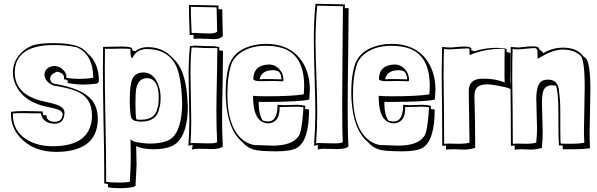

<svg xmlns="http://www.w3.org/2000/svg" viewBox="-20 -757 3154 1015"><path d="M503 -326 495 -316Q460 -310 418 -310Q382 -310 338 -318Q338 -320 338 -322Q339 -325 339 -326Q338 -336 318 -338Q318 -340 318 -342Q319 -345 319 -346Q318 -371 283 -378Q246 -366 245 -341Q246 -322 265 -314L263 -315Q415 -290 465 -229Q497 -189 497 -130Q497 13 348 40Q316 46 279 46Q154 46 85 -32Q38 -84 38 -152V-166Q69 -170 106 -170Q124 -170 158 -169Q190 -168 205 -168Q205 -159 210 -148H225Q226 -114 270 -113Q310 -115 311 -153Q311 -174 266 -184Q197 -199 186 -204Q182 -205 180 -206H181Q98 -235 63 -308Q48 -341 48 -373Q48 -440 102 -487Q128 -509 159 -519Q194 -529 263 -529Q370 -529 414 -501Q431 -490 443 -475Q503 -425 503 -326ZM473 -346Q472 -469 386 -507Q331 -519 263 -519Q59 -518 58 -373Q58 -297 123 -255Q142 -243 164 -235Q184 -226 258 -210Q311 -197 319 -173Q321 -167 321 -160Q319 -104 270 -103Q225 -103 204 -134Q197 -146 196 -158Q184 -158 156 -158Q122 -159 105 -159Q59 -159 48 -157V-152Q48 -56 136 -11Q188 16 259 16Q456 16 466 -135Q466 -143 466 -150Q466 -238 389 -273Q346 -292 262 -305Q219 -324 215 -360Q215 -389 241 -402Q253 -408 266 -408Q298 -408 320 -381Q331 -367 331 -354Q331 -348 330 -346Q362 -340 398 -340Q438 -340 473 -346Z M697 212V223Q697 233 642 237Q630 238 619 238Q577 238 551 233V216Q548 216 541 214Q534 213 531 213V138Q531 49 527 -128Q524 -297 524 -378Q524 -470 525 -509Q540 -509 572 -510Q604 -511 619 -511Q666 -511 675 -504Q681 -498 681 -491V-489Q694 -488 695 -486Q722 -508 761 -508Q844 -507 894 -449Q956 -397 969 -256Q971 -231 973 -195Q973 -53 913 0Q899 11 885 17Q846 32 792 32Q737 32 700 16Q702 112 702 117Q702 131 697 212ZM667 203V192Q671 120 671 97V51Q671 6 670 -24Q674 -6 739 0Q756 2 772 2Q828 2 862 -12Q933 -37 942 -180Q943 -197 943 -215Q938 -354 910 -411Q867 -497 756 -498Q703 -497 682 -454Q679 -450 678 -450Q671 -450 669 -491L670 -498Q658 -500 619 -500Q604 -500 574 -499Q547 -499 535 -499Q534 -462 534 -389Q534 -307 537 -138Q541 45 541 138V204Q563 208 599 208Q605 208 610.5 208Q616 208 621.5 208Q627 208 632 207.5Q637 207 641.5 207Q646 207 650 206.5Q654 206 657 205.5Q660 205 662.5 204.5Q665 204 666 204ZM822 -185Q810 -115 727 -114Q686 -114 676 -131Q666 -150 666 -229Q666 -324 686 -351Q704 -374 738 -374Q791 -374 816 -311Q829 -279 829 -243Q829 -204 822 -185ZM812 -186 813 -188Q819 -203 819 -243Q819 -321 779 -340Q769 -344 758 -344Q711 -344 700 -288Q696 -262 696 -209Q696 -142 701 -126Q707 -124 727 -124Q802 -125 812 -186Z M979 -731 1135 -728V-708H1155Q1155 -697 1156 -654Q1158 -591 1158 -567Q1145 -550 1110 -550Q1100 -550 1071 -552H1072Q1067 -552 1056 -552Q1044 -553 1038 -553Q1017 -553 1003 -552V-573Q1000 -573 993 -572Q986 -572 983 -572Q983 -592 981 -629Q979 -678 979 -710ZM1112 -513 1139 -508V-491L1159 -488Q1159 -430 1157 -315Q1154 -197 1154 -137Q1154 -48 1158 17Q1144 31 1100 31Q1071 31 1056 30H1057Q1053 30 1045 30Q1037 29 1033 29Q1011 29 996 34Q996 32 996 30.5Q996 29 996 27Q996 25 996.5 24Q997 23 997 20Q997 17 997 16.5Q997 16 998 12V9Q983 11 976 14Q981 -53 981 -124Q981 -164 979 -244Q977 -325 977 -366Q977 -437 984 -513Q991 -513 994 -514Q1008 -516 1010 -516Q1015 -516 1029 -515Q1063 -513 1089 -513ZM1125 -718 989 -721V-705Q989 -676 991 -632Q993 -598 993 -583H1010Q1024 -583 1053 -581Q1078 -580 1089 -580Q1121 -581 1128 -590Q1128 -614 1126 -678Q1125 -711 1125 -718ZM1129 -503H1112H1089Q1059 -503 1026 -505Q1007 -506 997 -506H993V-505Q987 -451 987 -368Q987 -328 989 -248Q991 -165 991 -123Q991 -54 987 0Q991 -1 1003 -1Q1012 -1 1037 0Q1068 1 1082 1Q1123 1 1128 -6Q1124 -77 1124 -167Q1124 -232 1127 -361Q1129 -455 1129 -500Z M1348 -219V-202Q1349 -154 1366 -124V-122Q1379 -115 1398 -115Q1433 -115 1443 -160Q1447 -175 1447 -193V-203Q1469 -201 1480 -201Q1492 -201 1514 -202Q1538 -203 1549 -203Q1567 -203 1594 -198Q1594 -197 1594 -193Q1593 -185 1593 -181L1614 -178Q1614 -15 1551 24Q1518 43 1443 43Q1349 43 1318 33Q1284 21 1263 -4Q1183 -70 1174 -233Q1173 -251 1173 -267Q1173 -365 1196 -426Q1228 -499 1327 -519Q1355 -525 1385 -525Q1527 -525 1587 -415Q1618 -357 1618 -282Q1618 -274 1615 -231Q1574 -219 1382 -218Q1375 -218 1370 -218Q1355 -218 1348 -219ZM1318 -233V-251Q1331 -248 1387 -248Q1525 -248 1583 -258Q1585 -259 1586 -259Q1588 -289 1588 -302Q1588 -466 1473 -503Q1434 -515 1385 -515Q1289 -515 1233 -463Q1214 -444 1205 -423Q1182 -360 1182 -257Q1182 -97 1252 -28Q1284 3 1326 10Q1340 10 1370 11Q1405 13 1423 13Q1523 12 1556 -34Q1574 -49 1583 -170Q1583 -173 1583 -177Q1584 -186 1584 -190Q1569 -193 1545 -193Q1532 -193 1506 -192Q1482 -191 1473 -191Q1461 -191 1458 -192V-184Q1458 -119 1413 -107Q1405 -105 1398 -105Q1322 -107 1318 -233ZM1439 -406Q1475 -382 1478 -341V-330Q1476 -327 1471 -327Q1468 -327 1460 -328Q1436 -329 1415 -329Q1397 -329 1371 -328Q1356 -328 1350 -328Q1320 -330 1319 -339Q1321 -415 1404 -416Q1424 -415 1439 -406ZM1455 -377 1454 -378Q1440 -386 1424 -386Q1369 -386 1355 -348Q1353 -343 1352 -338Q1355 -338 1361 -338Q1367 -339 1371 -339H1415Q1427 -339 1445 -338Q1455 -338 1458 -338L1468 -337V-341Q1467 -364 1455 -377Z M1648 -737 1803 -734V-714H1823Q1823 -660 1821 -502Q1818 -287 1818 -186Q1818 -48 1822 17Q1808 31 1764 31Q1735 31 1720 30H1721Q1717 30 1709 30Q1701 29 1697 29Q1675 29 1660 34Q1660 30 1660 22Q1661 14 1661 10Q1649 10 1640 14Q1647 -84 1647 -167Q1647 -229 1643 -354Q1639 -480 1639 -543Q1639 -649 1648 -737ZM1793 -724 1657 -727Q1648 -631 1648 -536Q1648 -472 1653 -347Q1657 -222 1657 -160Q1657 -79 1651 0Q1655 -1 1667 -1Q1676 -1 1701 0Q1732 1 1746 1Q1787 1 1792 -6Q1789 -56 1789 -207Q1789 -307 1791 -522Q1793 -674 1793 -724Z M2012 -219V-202Q2013 -154 2030 -124V-122Q2043 -115 2062 -115Q2097 -115 2107 -160Q2111 -175 2111 -193V-203Q2133 -201 2144 -201Q2156 -201 2178 -202Q2202 -203 2213 -203Q2231 -203 2258 -198Q2258 -197 2258 -193Q2257 -185 2257 -181L2278 -178Q2278 -15 2215 24Q2182 43 2107 43Q2013 43 1982 33Q1948 21 1927 -4Q1847 -70 1838 -233Q1837 -251 1837 -267Q1837 -365 1860 -426Q1892 -499 1991 -519Q2019 -525 2049 -525Q2191 -525 2251 -415Q2282 -357 2282 -282Q2282 -274 2279 -231Q2238 -219 2046 -218Q2039 -218 2034 -218Q2019 -218 2012 -219ZM1982 -233V-251Q1995 -248 2051 -248Q2189 -248 2247 -258Q2249 -259 2250 -259Q2252 -289 2252 -302Q2252 -466 2137 -503Q2098 -515 2049 -515Q1953 -515 1897 -463Q1878 -444 1869 -423Q1846 -360 1846 -257Q1846 -97 1916 -28Q1948 3 1990 10Q2004 10 2034 11Q2069 13 2087 13Q2187 12 2220 -34Q2238 -49 2247 -170Q2247 -173 2247 -177Q2248 -186 2248 -190Q2233 -193 2209 -193Q2196 -193 2170 -192Q2146 -191 2137 -191Q2125 -191 2122 -192V-184Q2122 -119 2077 -107Q2069 -105 2062 -105Q1986 -107 1982 -233ZM2103 -406Q2139 -382 2142 -341V-330Q2140 -327 2135 -327Q2132 -327 2124 -328Q2100 -329 2079 -329Q2061 -329 2035 -328Q2020 -328 2014 -328Q1984 -330 1983 -339Q1985 -415 2068 -416Q2088 -415 2103 -406ZM2119 -377 2118 -378Q2104 -386 2088 -386Q2033 -386 2019 -348Q2017 -343 2016 -338Q2019 -338 2025 -338Q2031 -339 2035 -339H2079Q2091 -339 2109 -338Q2119 -338 2122 -338L2132 -337V-341Q2131 -364 2119 -377Z M2472 -499V-490Q2485 -488 2488 -486Q2546 -504 2597 -504Q2603 -504 2608.5 -504Q2614 -504 2619 -503.5Q2624 -503 2628.5 -502.5Q2633 -502 2637 -502Q2641 -502 2644 -501.5Q2647 -501 2650 -500.5Q2653 -500 2654.5 -499.5Q2656 -499 2657 -498L2658 -497V-482Q2662 -481 2665 -480.5Q2668 -480 2670.5 -479.5Q2673 -479 2674.5 -478.5Q2676 -478 2677 -478L2678 -477Q2678 -443 2677 -392Q2676 -361 2676 -348Q2676 -343 2676 -337.5Q2676 -332 2676.5 -327.5Q2677 -323 2677.5 -315.5Q2678 -308 2678 -305.5Q2678 -303 2679 -295V-287L2656 -295L2657 -294Q2654 -295 2645 -298L2646 -297Q2584 -311 2555 -311Q2500 -311 2491 -274Q2488 -262 2488 -249Q2492 -126 2492 13V25Q2459 34 2433 34Q2425 34 2409 33Q2390 32 2379 32Q2352 32 2338 34V12Q2334 13 2327.5 13.5Q2321 14 2318 14Q2318 -50 2317 -175Q2315 -302 2315 -366Q2315 -420 2317 -509Q2342 -506 2362 -506Q2367 -506 2379 -507Q2408 -511 2439 -511Q2471 -510 2472 -499ZM2463 -465Q2463 -471 2462 -476Q2462 -479 2462 -480V-499Q2460 -501 2450 -501Q2433 -501 2362 -496Q2337 -496 2327 -498Q2325 -462 2325 -346Q2325 -286 2327 -169Q2328 -55 2328 3Q2341 2 2361 2Q2372 2 2392 3Q2408 3 2415 3Q2440 3 2462 -3V-7Q2462 -58 2460 -144Q2458 -228 2458 -275Q2458 -333 2514 -340Q2524 -341 2535 -341Q2573 -341 2601 -335Q2609 -333 2618 -331Q2621 -330 2629 -328Q2636 -325 2639 -324L2648 -321Q2647 -333 2647 -353V-390Q2647 -402 2647 -431Q2648 -472 2648 -497Q2646 -499 2627 -499Q2554 -499 2486 -475Q2471 -470 2463 -465Z M2830 -500Q2830 -494 2842 -488Q2848 -484 2850 -480V-475Q2899 -505 2956 -505Q3026 -505 3058 -466Q3061 -463 3063 -460L3075 -451Q3101 -430 3101 -283Q3101 -245 3099 -166Q3097 -90 3097 -55Q3097 -15 3099 27Q3062 32 3015 32H2996H2955Q2954 24 2954 12H2935Q2932 -20 2932 -109V-159Q2932 -272 2919 -303Q2912 -306 2898 -306Q2861 -306 2851 -273Q2845 -251 2845 -209Q2845 -183 2847 -134Q2849 -85 2849 -61Q2849 -18 2845 14V25Q2810 34 2787 34Q2780 34 2765 33Q2749 32 2741 32Q2715 32 2701 34V12Q2697 13 2690.5 13.5Q2684 14 2681 14Q2681 -50 2680 -175Q2678 -302 2678 -366Q2678 -420 2680 -509Q2705 -506 2725 -506Q2730 -506 2742 -508Q2771 -512 2802 -512Q2828 -511 2830 -500ZM2822 -446Q2822 -485 2821 -489Q2817 -502 2808 -503Q2793 -503 2734 -497Q2729 -496 2725 -496Q2700 -496 2690 -498Q2688 -462 2688 -346Q2688 -286 2690 -169Q2691 -55 2691 3Q2704 2 2723 2Q2734 2 2751 3Q2764 3 2771 3Q2793 3 2815 -3V-7Q2819 -41 2819 -81Q2819 -106 2817 -157Q2815 -208 2815 -233Q2815 -318 2851 -332Q2863 -336 2878 -336Q2924 -336 2934 -289Q2935 -284 2940 -230Q2942 -212 2942 -147V-73Q2942 -12 2944 2Q2956 2 2976 3Q2993 3 3002 3Q3038 3 3069 -2Q3067 -40 3067 -65Q3067 -101 3069 -178Q3071 -260 3071 -298Q3071 -443 3048 -464Q3013 -495 2955 -495Q2907 -495 2845 -459Q2842 -458 2836 -454Q2826 -448 2822 -446Z"/></svg>

Font: Londrina Shadow
Style: Regular
Weight: 400
Designer: Marcelo Magalhaes
Foundry: Marcelo Magalhães
Version: Version 1.001 2011